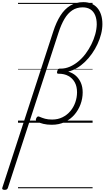

<svg xmlns="http://www.w3.org/2000/svg" viewBox="-169 -1152 981 1802"><path d="M-126 630Q-138 630 -144.5 625Q-151 620 -147 609L331 -857Q359 -944 398 -1005.5Q437 -1067 490.5 -1099.5Q544 -1132 613 -1132Q655 -1132 688.5 -1118Q722 -1104 745 -1077Q768 -1050 780 -1012Q792 -974 792 -926Q792 -881 780 -833Q768 -785 746 -738Q724 -691 694.5 -649Q665 -607 629 -572Q593 -537 553 -513.5Q513 -490 471 -480Q513 -468 543 -441Q573 -414 590 -375Q607 -336 607 -285Q607 -228 587 -173.5Q567 -119 529.5 -75.5Q492 -32 438.5 -6.5Q385 19 317 19Q271 19 237.5 10.5Q204 2 180 -10Q170 -16 168 -24Q166 -32 172 -44Q178 -55 184.5 -58Q191 -61 200 -57Q227 -45 254.5 -37.5Q282 -30 321 -30Q374 -30 417.5 -51.5Q461 -73 491.5 -109.5Q522 -146 538 -192Q554 -238 554 -286Q554 -341 532.5 -379.5Q511 -418 473 -439Q435 -460 382 -460H377Q368 -460 366.5 -467.5Q365 -475 369 -487Q373 -497 378 -502.5Q383 -508 390 -508H402Q445 -508 486.5 -526Q528 -544 566 -575.5Q604 -607 635 -648.5Q666 -690 689 -736.5Q712 -783 725 -830.5Q738 -878 739 -923Q739 -973 724 -1009Q709 -1045 679.5 -1064Q650 -1083 607 -1083Q551 -1083 509 -1055Q467 -1027 436 -974.5Q405 -922 381 -848L-95 611Q-98 620 -104.5 625Q-111 630 -126 630ZM0 605H700V615H0ZM0 -20H700V0H0ZM0 -505H700V-500H0ZM0 -1125H700V-1115H0Z"/></svg>

Font: Playwrite CU Guides
Style: Regular
Weight: 400
Designer: Veronika Burian, José Scaglione
Foundry: TypeTogether
Version: Version 1.003